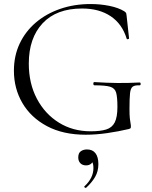

<svg xmlns="http://www.w3.org/2000/svg" viewBox="-20 -656 754 952"><path d="M405 12Q292.8 12 213 -30.5Q133.3 -73 91.1 -145.1Q49 -217.1 49 -305.2Q49 -379.2 77.5 -439.7Q106 -500.2 157.5 -544.1Q209 -588 278.4 -612Q347.7 -636 429.6 -636Q477 -636 521.9 -627Q566.8 -618 596 -600.2Q605 -594 605.9 -589.9Q606.8 -585.8 607.8 -577.3L620 -465.3Q620 -463.2 614.6 -461.8Q609.2 -460.4 608 -464.4Q586 -537.2 528.9 -575.5Q471.8 -613.8 387 -613.8Q259.8 -613.8 191.3 -540.5Q122.8 -467.2 122.8 -340.8Q122.8 -242.2 162.9 -166.5Q203 -90.8 272.1 -47.9Q341.2 -5 429.2 -5Q477.6 -5 506.6 -14Q535.6 -23 548.9 -49Q562.2 -75 562.2 -126Q562.2 -174 555.9 -196.5Q549.6 -219 525.8 -226Q502.1 -233 448.8 -233Q442.8 -233 442.8 -241Q442.8 -249 447.8 -249Q511.2 -245 563.2 -244.5Q615.3 -244 672.4 -247Q677.4 -247 677.4 -240Q677.4 -233 672.4 -233Q649.1 -234 638.3 -226.5Q627.6 -219 624.8 -194Q622 -169 622 -116Q622 -83 624 -67Q626 -51 627.5 -43.5Q629 -36 629 -28Q629 -22 626.9 -20Q624.8 -18 617.8 -16Q566.8 -4 511.5 4Q456.2 12 405 12ZM407 275Q403 277 399.5 273.3Q396 269.6 399.2 267.4Q421.2 247 432.2 224.5Q443.2 202 443.2 178Q443.2 155.8 437 147.6Q430.8 139.4 421.6 135.2L439.8 129Q442.4 146.4 432.5 155.2Q422.6 164 406.6 164Q388.8 164 378.4 153.2Q368 142.4 368 124.6Q368 102.8 380.8 93.9Q393.6 85 411.4 85Q439.2 85 453.5 103.9Q467.8 122.8 467.8 158Q467.8 193.6 451.4 221.6Q435 249.6 407 275Z"/></svg>

Font: Cormorant Light
Style: Regular
Weight: 300
Designer: Christian Thalmann (Catharsis Fonts)
Foundry: Catharsis Fonts
Version: Version 4.000